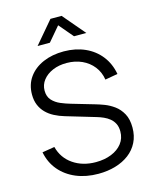

<svg xmlns="http://www.w3.org/2000/svg" viewBox="-138 -1028 891 1131"><g transform="rotate(-15 308.0 -462.5)"><path d="M320 15Q244.7 15 184.4 -10.2Q124.2 -35.5 84.9 -82.1Q45.7 -128.7 33.3 -192.7L108.7 -205Q126.7 -135 184.7 -95.2Q242.7 -55.3 323 -55.3Q376.2 -55.3 418 -72.2Q459.8 -89 483.9 -120Q508 -151 508 -193.3Q508 -221.3 497.9 -241.1Q487.8 -260.8 471.5 -274Q455.2 -287.2 435.6 -295.8Q416 -304.5 397.3 -310L215 -364.3Q182 -374 153.9 -388.7Q125.8 -403.3 105.2 -424.2Q84.5 -445 72.9 -472.9Q61.3 -500.8 61.3 -537Q61.3 -597.8 93.3 -642.3Q125.3 -686.8 181 -710.8Q236.7 -734.8 307.7 -734.7Q379.5 -734.3 436.3 -708.8Q493.2 -683.3 530.2 -636.2Q567.2 -589.2 579 -524.3L502 -510.7Q494.7 -557.3 467.5 -591.8Q440.3 -626.3 398.8 -645.2Q357.2 -664 307 -664.3Q258.7 -664.7 220.8 -648.4Q182.8 -632.2 160.9 -604Q139 -575.8 139 -540Q139 -503.5 159.3 -481.4Q179.7 -459.3 209.3 -446.8Q239 -434.3 267 -426.3L408 -385Q430 -378.8 459.7 -367.6Q489.3 -356.3 517.6 -335.8Q545.8 -315.2 564.4 -281.5Q583 -247.8 583 -196.7Q583 -146.3 563.2 -106.9Q543.5 -67.5 507.8 -40.4Q472.2 -13.3 424.2 0.8Q376.3 15 320 15ZM242.2 -805H167.2L281.8 -940H349.8L464.5 -805H389.5L315.8 -891.7Z"/></g></svg>

Font: Manrope Variable Light
Style: Regular
Weight: 200
Designer: Mikhail Sharanda
Foundry: Mikhail Sharanda
Version: Version 4.505